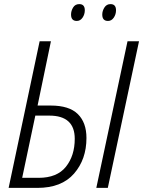

<svg xmlns="http://www.w3.org/2000/svg" viewBox="-20 -915 697 935"><path d="M449 0H505L657 -714H601ZM22 0H162Q280 0 340.5 -69.5Q401 -139 401 -243Q401 -318 359 -359.5Q317 -401 227 -401H163L228 -714H173ZM88 -49 152 -352H220Q344 -352 344 -239Q344 -157 301 -103Q258 -49 168 -49ZM354 -813Q371 -813 382 -829Q393 -845 393 -865Q393 -895 366 -895Q346 -895 336 -878.5Q326 -862 326 -844Q326 -813 354 -813ZM506 -813Q523 -813 534 -829Q545 -845 545 -865Q545 -895 518 -895Q499 -895 488.5 -878.5Q478 -862 478 -844Q478 -813 506 -813Z"/></svg>

Font: Noto Sans Display SemiCondensed Light
Style: Italic
Weight: 300
Width: 4
Italic angle: -12°
Designer: Monotype Design Team
Foundry: Monotype Imaging Inc.
Version: Version 1.900